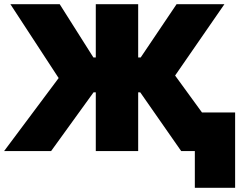

<svg xmlns="http://www.w3.org/2000/svg" viewBox="-26 -720 1160 915"><path d="M902.5 175V0H852.5V-184H1094.5V175ZM837.5 0 586.5 -360 815.5 -700H1043.5L808.5 -360L1070.5 0ZM-6.5 0 253.5 -348 23.5 -700H258.5L475.5 -357L217.5 0ZM430.5 0V-280H310.5V-446H430.5V-700H632.5V-446H753.5V-280H632.5V0Z"/></svg>

Font: Geologica Black
Style: Regular
Weight: 900
Designer: Sindre Bremnes, Frode Helland
Foundry: Monokrom Skriftforlag AS
Version: Version 1.010;gftools[0.9.28]